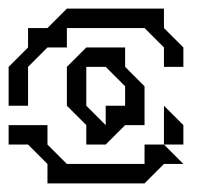

<svg xmlns="http://www.w3.org/2000/svg" viewBox="-20 -740 470 445"><path d="M0 -495V-585L45 -630V-675H90L135 -720H360V-675L405 -630V-585H360V-630L315 -675H135V-630H90L45 -585V-495ZM225 -450V-495H270V-540L225 -585H180V-495ZM360 -405V-495L405 -450V-405ZM90 -315V-360L45 -405H0V-450H90V-405L135 -360H315V-405H360L405 -360H360L315 -315ZM180 -405V-450L135 -495V-585L180 -630H270V-585L315 -540V-450H270L225 -405Z"/></svg>

Font: Rubik Iso
Style: Regular
Weight: 400
Designer: Hubert and Fischer, NaN
Foundry: Hubert and Fischer, NaN
Version: Version 2.200